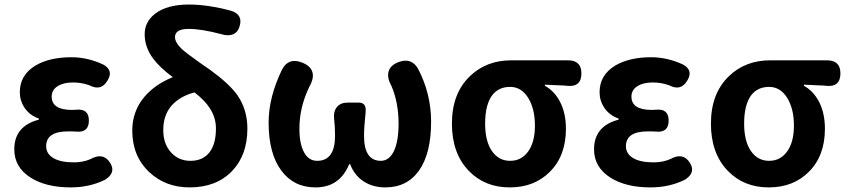

<svg xmlns="http://www.w3.org/2000/svg" viewBox="-20 -813 3740 847"><path d="M292 13.7Q183.6 13.7 115.2 -29.3Q43 -75.2 43 -154.3Q43 -256.8 151.4 -285.2V-290Q111.3 -303.7 87.9 -337.9Q67.4 -369.1 67.4 -406.2Q67.4 -481.4 135.7 -523.4Q198.2 -560.5 294.9 -560.5Q366.2 -560.5 435.5 -528.3Q481.4 -502.9 455.1 -459Q426.8 -409.2 375 -436.5Q340.8 -449.2 301.8 -449.2Q259.8 -449.2 233.9 -432.6Q208 -416 208 -386.7Q208 -328.1 297.9 -328.1Q310.5 -328.1 317.4 -329.1Q372.1 -334 372.1 -281.2Q372.1 -227.5 317.4 -232.4Q310.5 -232.4 297.9 -233.4Q286.1 -233.4 280.3 -233.4Q183.6 -233.4 183.6 -168Q183.6 -134.8 215.3 -115.7Q247.1 -96.7 306.6 -96.7Q345.7 -96.7 379.9 -111.3Q435.5 -142.6 465.8 -94.7Q493.2 -51.8 444.3 -20.5Q376 13.7 292 13.7Z M816.4 13.7Q710.9 13.7 639.6 -52.7Q563.5 -123 563.5 -237.3Q563.5 -321.3 616.2 -384.8Q663.1 -440.4 742.2 -472.7Q685.5 -514.6 656.2 -553.7Q618.2 -604.5 618.2 -662.1Q618.2 -717.8 666 -753.9Q718.8 -793 813.5 -793Q896.5 -793 999 -765.6Q1052.7 -749 1037.1 -697.3Q1029.3 -669.9 1006.8 -661.1Q985.4 -653.3 957 -662.1Q869.1 -685.5 812.5 -685.5Q752 -685.5 752 -649.4Q752 -625 783.2 -595.7Q802.7 -578.1 860.4 -537.1Q891.6 -515.6 908.2 -503.9Q990.2 -444.3 1026.4 -394.5Q1071.3 -330.1 1071.3 -246.1Q1071.3 -128.9 1003.9 -58.6Q934.6 13.7 816.4 13.7ZM820.3 -103.5Q873 -103.5 902.3 -138.7Q932.6 -175.8 932.6 -246.1Q932.6 -294.9 905.3 -335.9Q883.8 -370.1 837.9 -405.3Q774.4 -388.7 737.3 -347.7Q700.2 -304.7 700.2 -239.3Q700.2 -176.8 736.3 -138.7Q769.5 -103.5 820.3 -103.5Z M1372.1 13.7Q1276.4 13.7 1221.7 -59.6Q1165 -134.8 1165 -272.5Q1165 -384.8 1224.6 -506.8Q1252.9 -560.5 1312.5 -537.1Q1349.6 -522.5 1357.9 -495.6Q1366.2 -468.8 1345.7 -432.6Q1300.8 -340.8 1300.8 -245.1Q1300.8 -178.7 1321.3 -141.1Q1341.8 -103.5 1378.9 -103.5Q1458 -103.5 1458 -213.9Q1458 -254.9 1454.1 -287.1Q1450.2 -321.3 1466.3 -340.8Q1482.4 -360.4 1513.7 -360.4H1521.5H1562.5Q1597.7 -360.4 1592.8 -318.4V-316.4Q1585.9 -251 1585.9 -213.9Q1585.9 -103.5 1660.2 -103.5Q1695.3 -103.5 1716.8 -144.5Q1738.3 -188.5 1738.3 -267.6Q1738.3 -361.3 1706.1 -435.5Q1686.5 -470.7 1694.3 -498Q1702.1 -525.4 1738.3 -539.1Q1794.9 -560.5 1824.2 -509.8Q1881.8 -399.4 1881.8 -276.4Q1881.8 -136.7 1829.1 -61.5Q1776.4 13.7 1679.7 13.7Q1627.9 13.7 1588.9 -9.8Q1544.9 -36.1 1524.4 -88.9H1520.5Q1478.5 13.7 1372.1 13.7Z M2228.5 13.7Q2119.1 13.7 2048.8 -58.6Q1973.6 -135.7 1973.6 -267.6Q1973.6 -401.4 2053.7 -477.5Q2126 -546.9 2235.4 -546.9H2389.6H2485.4Q2544.9 -546.9 2544.9 -489.3Q2544.9 -426.8 2479.5 -434.6Q2476.6 -434.6 2471.7 -435.5Q2416 -438.5 2383.8 -439.5V-434.6Q2427.7 -410.2 2452.1 -360.8Q2476.6 -311.5 2476.6 -245.1Q2476.6 -126 2406.2 -55.7Q2337.9 13.7 2228.5 13.7ZM2230.5 -103.5Q2280.3 -103.5 2310.1 -145Q2339.8 -186.5 2339.8 -258.8Q2339.8 -331.1 2311.5 -378.9Q2281.2 -429.7 2230.5 -429.7Q2178.7 -429.7 2150.4 -391.6Q2120.1 -349.6 2120.1 -267.6Q2120.1 -190.4 2149.9 -147Q2179.7 -103.5 2230.5 -103.5Z M2849.6 13.7Q2741.2 13.7 2672.9 -29.3Q2600.6 -75.2 2600.6 -154.3Q2600.6 -256.8 2709 -285.2V-290Q2668.9 -303.7 2645.5 -337.9Q2625 -369.1 2625 -406.2Q2625 -481.4 2693.4 -523.4Q2755.9 -560.5 2852.5 -560.5Q2923.8 -560.5 2993.2 -528.3Q3039.1 -502.9 3012.7 -459Q2984.4 -409.2 2932.6 -436.5Q2898.4 -449.2 2859.4 -449.2Q2817.4 -449.2 2791.5 -432.6Q2765.6 -416 2765.6 -386.7Q2765.6 -328.1 2855.5 -328.1Q2868.2 -328.1 2875 -329.1Q2929.7 -334 2929.7 -281.2Q2929.7 -227.5 2875 -232.4Q2868.2 -232.4 2855.5 -233.4Q2843.8 -233.4 2837.9 -233.4Q2741.2 -233.4 2741.2 -168Q2741.2 -134.8 2772.9 -115.7Q2804.7 -96.7 2864.3 -96.7Q2903.3 -96.7 2937.5 -111.3Q2993.2 -142.6 3023.4 -94.7Q3050.8 -51.8 3002 -20.5Q2933.6 13.7 2849.6 13.7Z M3371.1 13.7Q3261.7 13.7 3191.4 -58.6Q3116.2 -135.7 3116.2 -267.6Q3116.2 -401.4 3196.3 -477.5Q3268.6 -546.9 3377.9 -546.9H3532.2H3627.9Q3687.5 -546.9 3687.5 -489.3Q3687.5 -426.8 3622.1 -434.6Q3619.1 -434.6 3614.3 -435.5Q3558.6 -438.5 3526.4 -439.5V-434.6Q3570.3 -410.2 3594.7 -360.8Q3619.1 -311.5 3619.1 -245.1Q3619.1 -126 3548.8 -55.7Q3480.5 13.7 3371.1 13.7ZM3373 -103.5Q3422.9 -103.5 3452.6 -145Q3482.4 -186.5 3482.4 -258.8Q3482.4 -331.1 3454.1 -378.9Q3423.8 -429.7 3373 -429.7Q3321.3 -429.7 3293 -391.6Q3262.7 -349.6 3262.7 -267.6Q3262.7 -190.4 3292.5 -147Q3322.3 -103.5 3373 -103.5Z"/></svg>

Font: Bpmf GenSen Rounded B
Style: B
Weight: 700
Foundry: But Ko
Version: Version 1.320